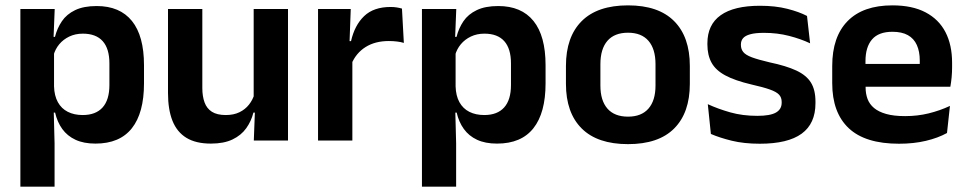

<svg xmlns="http://www.w3.org/2000/svg" viewBox="-20 -524 3605 716"><path d="M336 11.5Q292 11.5 261.5 -2.8Q231 -17 212.2 -43Q193.5 -69 185.5 -104H149L181.5 -202Q182.5 -167 195.8 -143Q209 -119 232.8 -107Q256.5 -95 288.5 -95Q337 -95 362.5 -123.2Q388 -151.5 388 -207V-287.5Q388 -342.5 363 -370.5Q338 -398.5 289 -398.5Q261 -398.5 238.5 -387.8Q216 -377 201 -359Q186 -341 179.5 -317.5L149.5 -386.5H185Q193 -418.5 210.8 -444.8Q228.5 -471 260.2 -486.2Q292 -501.5 340.5 -501.5Q427 -501.5 472 -445.8Q517 -390 517 -281V-213Q517 -103 471.8 -45.8Q426.5 11.5 336 11.5ZM56 172V-490.5H184L179 -366L181.5 -343.5V-147L180 -124L183.5 10.5V172Z M734.5 -490.5V-195.5Q734.5 -165 742.8 -142.2Q751 -119.5 770.2 -107.2Q789.5 -95 822 -95Q851.5 -95 873 -105.5Q894.5 -116 908.5 -133.8Q922.5 -151.5 929 -173.5L949 -104H925Q917 -72 898.2 -45.8Q879.5 -19.5 847.2 -4Q815 11.5 766.5 11.5Q710.5 11.5 675.2 -10Q640 -31.5 623.2 -73.5Q606.5 -115.5 606.5 -177V-490.5ZM1054 -490.5V0H926.5L931 -119L926 -129.5V-490.5Z M1290.5 -285 1258 -370.5H1289Q1302.5 -430 1338 -464Q1373.5 -498 1436.5 -498Q1449.5 -498 1460 -496.2Q1470.5 -494.5 1479 -492L1486 -364Q1475 -367.5 1460.5 -369.2Q1446 -371 1430 -371Q1379 -371 1343.2 -348.5Q1307.5 -326 1290.5 -285ZM1166 0V-490.5H1288L1282.5 -340L1294 -335.5V0Z M1833.5 11.5Q1789.5 11.5 1759 -2.8Q1728.5 -17 1709.8 -43Q1691 -69 1683 -104H1646.5L1679 -202Q1680 -167 1693.2 -143Q1706.5 -119 1730.2 -107Q1754 -95 1786 -95Q1834.5 -95 1860 -123.2Q1885.5 -151.5 1885.5 -207V-287.5Q1885.5 -342.5 1860.5 -370.5Q1835.5 -398.5 1786.5 -398.5Q1758.5 -398.5 1736 -387.8Q1713.5 -377 1698.5 -359Q1683.5 -341 1677 -317.5L1647 -386.5H1682.5Q1690.5 -418.5 1708.2 -444.8Q1726 -471 1757.8 -486.2Q1789.5 -501.5 1838 -501.5Q1924.5 -501.5 1969.5 -445.8Q2014.5 -390 2014.5 -281V-213Q2014.5 -103 1969.2 -45.8Q1924 11.5 1833.5 11.5ZM1553.5 172V-490.5H1681.5L1676.5 -366L1679 -343.5V-147L1677.5 -124L1681 10.5V172Z M2322 13.5Q2208 13.5 2149.2 -45Q2090.5 -103.5 2090.5 -211.5V-278Q2090.5 -386.5 2149.2 -445.2Q2208 -504 2322 -504Q2435.5 -504 2494 -445.2Q2552.5 -386.5 2552.5 -278V-211.5Q2552.5 -103.5 2494.2 -45Q2436 13.5 2322 13.5ZM2322 -89Q2372 -89 2398.2 -119Q2424.5 -149 2424.5 -205V-284.5Q2424.5 -341.5 2398.2 -371.8Q2372 -402 2322 -402Q2271.5 -402 2245.2 -371.8Q2219 -341.5 2219 -284.5V-205Q2219 -149 2245.2 -119Q2271.5 -89 2322 -89Z M2813.5 12Q2754.5 12 2708.8 0.8Q2663 -10.5 2631 -24.5L2619.5 -135.5Q2657.5 -118 2703.2 -105Q2749 -92 2804 -92Q2852 -92 2873.5 -104.2Q2895 -116.5 2895 -141V-144Q2895 -160.5 2885.2 -171Q2875.5 -181.5 2851 -190.2Q2826.5 -199 2782 -209Q2720.5 -223.5 2684.8 -242.8Q2649 -262 2633.5 -290.2Q2618 -318.5 2618 -358V-362.5Q2618 -432 2667.5 -467.2Q2717 -502.5 2814 -502.5Q2871.5 -502.5 2915.8 -491.2Q2960 -480 2989.5 -464.5L3001 -362.5Q2966 -379 2922.5 -390.2Q2879 -401.5 2829 -401.5Q2796.5 -401.5 2777.8 -396.2Q2759 -391 2751 -381.5Q2743 -372 2743 -358.5V-356Q2743 -341 2751.8 -330Q2760.5 -319 2784 -310.2Q2807.5 -301.5 2850 -291.5Q2912 -278.5 2949.5 -261Q2987 -243.5 3004 -216.2Q3021 -189 3021 -145V-139Q3021 -63 2969.5 -25.5Q2918 12 2813.5 12Z M3332.5 12Q3206.5 12 3145 -46Q3083.5 -104 3083.5 -214V-278Q3083.5 -387 3141 -445.5Q3198.5 -504 3308 -504Q3382 -504 3431.5 -478Q3481 -452 3505.8 -404.2Q3530.5 -356.5 3530.5 -290V-272.5Q3530.5 -254.5 3528.8 -235.8Q3527 -217 3524 -200.5H3408Q3409.5 -228 3409.8 -252.8Q3410 -277.5 3410 -297.5Q3410 -332 3399 -356.2Q3388 -380.5 3365.5 -393Q3343 -405.5 3308 -405.5Q3256.5 -405.5 3232 -377Q3207.5 -348.5 3207.5 -296V-250.5L3208 -236V-197.5Q3208 -174.5 3215.2 -155Q3222.5 -135.5 3239.5 -121.2Q3256.5 -107 3284.8 -99Q3313 -91 3355.5 -91Q3401.5 -91 3443.2 -101.2Q3485 -111.5 3522.5 -129L3511.5 -28Q3478 -9.5 3432.8 1.2Q3387.5 12 3332.5 12ZM3151.5 -200.5V-285.5H3498V-200.5Z"/></svg>

Font: Anek Telugu SemiBold
Style: Regular
Weight: 600
Designer: Omkar Bhoir (Telugu), Yesha Goshar (Latin)
Foundry: Ek Type
Version: Version 1.003